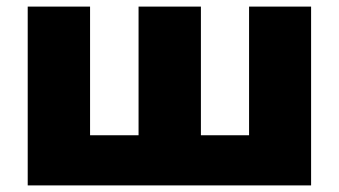

<svg xmlns="http://www.w3.org/2000/svg" viewBox="-20 -562 1027 582"><path d="M923 -542V0H64V-542H253V-152H400V-542H589V-152H735V-542Z"/></svg>

Font: CMG Sans ExtraBold
Style: Regular
Weight: 800
Designer: Julieta Ulanovsky
Foundry: Julieta Ulanovsky
Version: Version 7.200